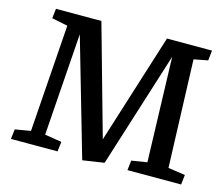

<svg xmlns="http://www.w3.org/2000/svg" viewBox="-100 -834 1142 979"><g transform="rotate(15 470.5 -344.5)"><path d="M715.8 -617.2 522.9 -5.9 409.2 11.2 231 -606 192.9 -65.9 282.2 -51.8 275.9 0H29.8L36.1 -51.8L118.2 -65.9L158.2 -631.8L74.2 -648.9L80.1 -700.2H319.8L482.9 -119.1L666 -700.2H903.8L897.9 -647L824.2 -632.8L844.2 -64.9L934.1 -51.8L928.2 0H645L650.9 -51.8L732.9 -64.9Z"/></g></svg>

Font: Literata Book SemiBold
Style: Italic
Weight: 600
Italic angle: -3°
Designer: Latin by Veronika Burian and Jose Scaglione. Greek by Irene Vlachou. Cyrillic by Vera Evstafieva
Foundry: TypeTogether
Version: Version 1.003;PS 001.003;hotconv 1.0.88;makeotf.lib2.5.64775